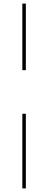

<svg xmlns="http://www.w3.org/2000/svg" viewBox="-20 -800 260 1070"><path d="M104.5 250V-166H124V250ZM104.5 -409V-780H124V-409Z"/></svg>

Font: Bodoni Moda Medium
Style: Regular
Weight: 500
Designer: Owen Earl
Foundry: indestructible type
Version: Version 2.005